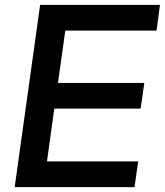

<svg xmlns="http://www.w3.org/2000/svg" viewBox="-20 -765 674 785"><path d="M40 0H530L545 -105H172L202 -321H555L570 -426H217L247 -640H620L634 -745H144Z"/></svg>

Font: Mluvka SemiBold
Style: Italic
Weight: 600
Italic angle: -8°
Designer: Modified by Jiří Krblich, Original typeface by Gumpita Rahayu
Foundry: Gumpita Rahayu & Jiří Krblich
Version: Version 2.000;Glyphs 3.1.1 (3134)